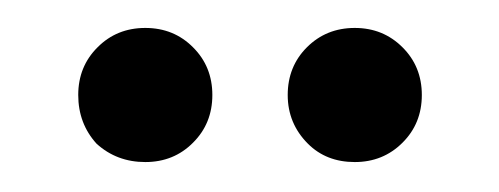

<svg xmlns="http://www.w3.org/2000/svg" viewBox="-20 -599 348 134"><path d="M47.4 -498.7Q34.6 -512.8 34.6 -532.7Q34.6 -552.6 48.1 -566Q61.5 -579.5 81.4 -579.5Q101.3 -579.5 114.7 -566Q128.2 -552.6 128.2 -532.7Q128.2 -512.8 114.7 -499.4Q101.3 -485.9 81.4 -485.9Q61.5 -485.9 47.4 -498.7ZM194.9 -498.7Q180.8 -512.8 180.8 -532.7Q180.8 -552.6 194.2 -566Q207.7 -579.5 227.6 -579.5Q247.4 -579.5 260.9 -566Q274.4 -552.6 274.4 -532.7Q274.4 -512.8 260.9 -499.4Q247.4 -485.9 227.6 -485.9Q207.7 -485.9 194.9 -498.7Z"/></svg>

Font: Suranna
Style: Regular
Weight: 400
Version: Version 1.0.5; ttfautohint (v1.2.42-39fb)